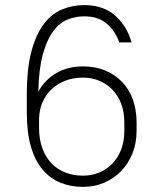

<svg xmlns="http://www.w3.org/2000/svg" viewBox="-20 -726 635 752"><path d="M305 6Q257 6 216.5 -10.5Q176 -27 146.5 -62Q117 -97 101 -152Q85 -207 85 -285V-355Q85 -457 103 -524.5Q121 -592 152 -632.5Q183 -673 224 -689.5Q265 -706 310 -706Q385 -706 431.5 -664.5Q478 -623 495 -560H447Q432 -604 398.5 -633Q365 -662 310 -662Q275 -662 243.5 -649Q212 -636 187.5 -602.5Q163 -569 147.5 -512Q132 -455 130 -367Q156 -414 201 -440Q246 -466 305 -466Q352 -466 390.5 -450.5Q429 -435 457 -406.5Q485 -378 500 -337Q515 -296 515 -245V-215Q515 -165 498.5 -124.5Q482 -84 453.5 -55Q425 -26 387 -10Q349 6 305 6ZM305 -422Q267 -422 236 -410Q205 -398 182.5 -377Q160 -356 147 -326.5Q134 -297 133 -262V-225Q133 -180 146 -145Q159 -110 181.5 -86.5Q204 -63 235.5 -50.5Q267 -38 305 -38Q340 -38 369.5 -50.5Q399 -63 421 -86Q443 -109 455 -141.5Q467 -174 467 -215V-245Q467 -286 455 -318.5Q443 -351 421 -374Q399 -397 369.5 -409.5Q340 -422 305 -422Z"/></svg>

Font: PT Root UI Web Light
Style: Regular
Weight: 300
Designer: Vitaly Kuzmin
Foundry: ParaType Ltd.
Version: Version 1.000W